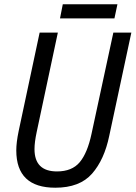

<svg xmlns="http://www.w3.org/2000/svg" viewBox="-20 -866 633 896"><path d="M238 10Q352 10 409.5 -55.5Q467 -121 490 -233L593 -714H509L407 -241Q388 -152 352 -109Q316 -66 246 -66Q141 -66 141 -170Q141 -202 151 -249L250 -714H165L67 -254Q56 -201 56 -164Q56 10 238 10ZM260 -780 273 -846H528L514 -780Z"/></svg>

Font: Noto Sans UI SemiCondensed
Style: Italic
Weight: 400
Width: 4
Italic angle: -12°
Designer: Monotype Design Team
Foundry: Monotype Imaging Inc.
Version: Version 1.901